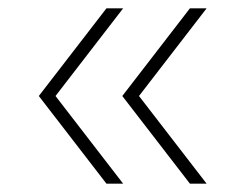

<svg xmlns="http://www.w3.org/2000/svg" viewBox="-20 -510 568 460"><path d="M235 -70 73 -280 235 -490H275L113 -280L275 -70ZM435 -70 273 -280 435 -490H475L313 -280L475 -70Z"/></svg>

Font: Encode Sans Exp Th
Style: Regular
Weight: 100
Width: 7
Designer: Multiple Designers
Foundry: Impallari Type
Version: Version 3.002; ttfautohint (v1.8.3) -l 8 -r 50 -G 200 -x 14 